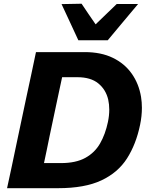

<svg xmlns="http://www.w3.org/2000/svg" viewBox="-20 -986 774 1006"><path d="M17 0Q29.5 -57 41 -111Q52 -164.5 66.5 -232.5L117.5 -473.5Q132.5 -543 144.5 -599Q156 -654.5 168.5 -713H424Q509.5 -713 571.2 -683Q633 -653 670.2 -600.2Q707.5 -547.5 719 -478.5Q723.5 -450.5 723.5 -421Q723.5 -378 714 -332Q693 -230.5 645.5 -156Q598 -81.5 511 -40.8Q424 0 284.5 0ZM210.5 -131.5H299.5Q377.5 -131.5 427 -158.8Q476.5 -186 504.2 -234.2Q532 -282.5 545.5 -347Q552.5 -380.5 552.5 -411.5Q552.5 -439 547 -464Q534.5 -517 494.8 -549.2Q455 -581.5 385 -581.5H305.5Q298 -547.5 291 -514Q284 -480 274.5 -436.5L240 -273.5Q231.5 -231.5 224.5 -197.8Q217.5 -164 210.5 -131.5ZM390.5 -775Q368.5 -823 346.5 -870Q324.5 -917.5 302.5 -964.5L407.5 -966.5Q425 -939.5 443.5 -913Q462 -886 481 -858.5Q509 -885.5 536.5 -912L591.5 -965H703.5Q663 -917 623.8 -870Q584.5 -823 544.5 -775Z"/></svg>

Font: Heraclito
Style: Bold Italic
Weight: 700
Italic angle: -12°
Designer: Kostas Bartsokas (font) & Cristiano Sobral (main changes)
Foundry: Kostas Bartsokas (font) & Cristiano Sobral (main changes)
Version: Version 1.00;July 8, 2020;FontCreator 13.0.0.2655 64-bit